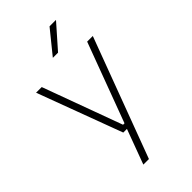

<svg xmlns="http://www.w3.org/2000/svg" viewBox="-260 -753 998 998"><g transform="rotate(-45 239.0 -254.5)"><path d="M260 -49 239.5 -39.5 406 -486.5H447.5L201.5 172H160.5L237 -34.5L252.5 -19.5H204.5L30.5 -486.5H72L232.5 -49ZM324 -681H370.5V-680L258.5 -553H221V-554Z"/></g></svg>

Font: Anek Gurmukhi ExtraLight
Style: Regular
Weight: 250
Designer: Sarang Kulkarni (Gurmukhi), Yesha Goshar (Latin)
Foundry: Ek Type
Version: Version 1.003